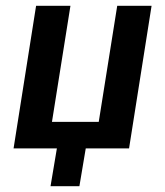

<svg xmlns="http://www.w3.org/2000/svg" viewBox="-20 -514 572 665"><path d="M155 131 177 0H27L105 -494H224L160 -92H322L386 -494H505L427 0H277L255 131Z"/></svg>

Font: Nunito Sans 10pt Condensed
Style: Bold Italic
Weight: 700
Width: 3
Italic angle: -9°
Designer: Vernon Adams
Foundry: Vernon Adams
Version: Version 3.101;gftools[0.9.27]